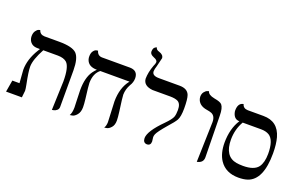

<svg xmlns="http://www.w3.org/2000/svg" viewBox="-87 -1136 2437 1538"><g transform="rotate(20 1131.5 -367.0)"><path d="M415 12.2 423.8 -233.9Q423.8 -355.5 388.2 -389.6Q362.8 -412.6 312 -413.1H187Q133.8 -314.9 132.8 -255.9Q132.8 -210.9 153.8 -108.9Q160.6 -74.2 161.1 -58.1L154.8 0H20L37.1 -100.1H98.1Q97.2 -117.2 93.3 -164.6Q89.8 -206.5 89.8 -211.9Q89.8 -301.3 147.5 -395Q152.8 -403.3 158.7 -413.1H137.2Q85.4 -413.1 66.4 -455.6Q60.1 -470.7 60.1 -486.8Q60.1 -514.6 72 -532.2Q84 -549.8 96.7 -553.7L108.9 -557.1Q119.6 -522 158.2 -521H284.2Q397 -521 433.6 -483.9Q468.8 -446.8 469.2 -344.2V-33.2Q469.2 -14.2 455.6 -3.2Q441.9 7.8 428.7 9.8Z M910.6 -298.8Q910.6 -277.8 927.2 -159.7Q933.6 -111.3 933.6 -85Q933.6 -46.9 914.6 -25.4Q895.5 -3.9 876.5 -1L857.4 2Q870.1 -17.6 870.6 -48.8Q870.6 -69.8 866.7 -136Q862.8 -202.1 862.8 -223.1Q863.3 -341.3 921.9 -413.1H672.9Q624.5 -375.5 623.5 -293.9Q623.5 -272 637.7 -161.1Q642.6 -119.1 642.6 -92.8Q642.6 -51.8 622.6 -27.8Q602.5 -3.9 583 -1L563.5 2Q578.1 -21.5 578.6 -67.9Q578.6 -80.6 576.7 -118.7Q573.7 -181.6 573.7 -214.8Q573.7 -321.8 615.2 -379.9Q627.9 -397.5 643.6 -413.1Q570.3 -413.1 553.2 -467.8Q549.3 -480.5 549.8 -494.1Q549.8 -522.9 562.3 -539.6Q574.7 -556.2 587.9 -558.1L600.6 -560.1Q610.8 -521 648.4 -520H888.7Q954.6 -518.1 955.6 -454.1Q955.6 -418.5 935.1 -387.2Q911.6 -345.2 910.6 -298.8Z M1075.2 -558.1Q1075.2 -523.9 1122.1 -520.5Q1130.4 -520 1140.1 -520H1310.1Q1377.4 -520 1395.5 -472.7Q1407.2 -440.9 1407.2 -360.8Q1407.2 -291.5 1390.1 -260.3Q1376.5 -235.8 1328.1 -182.1Q1268.1 -112.3 1257.3 -85.9Q1252 -72.3 1252 -61Q1252 -52.7 1254.4 -40Q1255.9 -29.8 1256.3 -24.9Q1256.3 11.2 1223.1 11.2Q1190.9 9.3 1189.9 -29.8Q1190.4 -90.3 1301.3 -201.2Q1347.2 -248 1356.4 -272.9Q1364.3 -295.4 1364.3 -332Q1364.3 -385.7 1334.5 -401.4Q1312 -412.6 1271 -413.1H1118.2Q1040.5 -420.9 1035.2 -479Q1035.6 -533.7 1059.1 -597.2Q1069.8 -619.1 1070.3 -632.8Q1070.3 -650.9 1038.6 -662.6L1038.1 -663.1Q1005.4 -675.8 1004.4 -698.2Q1004.4 -711.4 1007.3 -720.7Q1010.3 -730 1014.6 -734.4Q1019 -738.8 1023.7 -741.5Q1028.3 -744.1 1031.2 -745.1L1034.2 -746.1Q1037.1 -726.1 1064 -719.2Q1102.1 -707 1103 -678.2L1084.5 -602.5Q1075.7 -576.7 1075.2 -558.1Z M1647.9 5.9 1657.7 -335.9Q1657.7 -387.7 1622.1 -402.8Q1606.4 -409.2 1579.6 -413.1Q1520 -422.9 1501.5 -466.3Q1496.1 -480 1495.6 -494.1Q1495.6 -519 1508.1 -534.9Q1520.5 -550.8 1533.7 -555.2L1546.9 -559.1Q1552.7 -529.8 1606.9 -519.5L1608.9 -519Q1658.7 -510.7 1673.3 -494.6Q1694.3 -470.2 1694.8 -405.8L1700.7 -50.8Q1700.7 -6.8 1654.8 4.4Q1654.8 4.4 1647.9 5.9Z M2042.5 -415H1886.2Q1844.7 -343.8 1844.2 -256.8Q1844.2 -112.3 1950.7 -93.8Q1972.2 -90.3 2006.3 -89.8Q2100.6 -89.8 2134.8 -135.3Q2163.1 -174.3 2163.6 -249Q2163.6 -366.2 2112.3 -398.4Q2085 -415 2042.5 -415ZM2003.4 11.2Q1894.5 11.2 1842.3 -66.9Q1804.7 -124 1804.2 -214.8Q1804.7 -334.5 1857.4 -416Q1814 -416 1799.8 -464.4Q1796.4 -476.6 1796.4 -485.8Q1796.4 -545.9 1836.9 -556.2Q1836.9 -556.2 1842.3 -557.1Q1851.6 -522.9 1890.6 -522H2024.4Q2149.4 -522 2184.1 -398.9Q2199.2 -344.2 2199.2 -266.1Q2199.2 -40 2080.6 0.5Q2048.3 11.2 2003.4 11.2Z"/></g></svg>

Font: Linux Biolinum Capitals O
Style: Small Caps
Weight: 400
Designer: Philipp H. Poll
Foundry: Philipp H. Poll
Version: Version 1.0.4